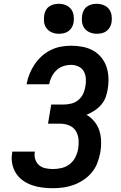

<svg xmlns="http://www.w3.org/2000/svg" viewBox="-20 -984 640 1012"><path d="M259 8Q231 8 202.5 4.5Q174 1 148.5 -8Q123 -17 101 -32.5Q79 -48 64.5 -70.5Q50 -93 44.5 -120.5Q39 -148 44 -177Q44 -179 44.5 -181Q45 -183 45 -185H164Q164 -184 164 -183Q164 -182 163 -181Q160 -161 166.5 -142.5Q173 -124 187 -112.5Q201 -101 220.5 -97Q240 -93 259 -93Q282 -93 305 -98.5Q328 -104 347 -118.5Q366 -133 377 -155Q388 -177 392 -199Q396 -224 394 -248.5Q392 -273 380 -293Q368 -313 345.5 -322.5Q323 -332 299 -332H233L250 -433H315Q335 -433 355.5 -438Q376 -443 392.5 -456.5Q409 -470 418 -489Q427 -508 430 -528Q434 -549 432.5 -570Q431 -591 421.5 -608Q412 -625 393.5 -633.5Q375 -642 355 -642Q334 -642 314 -635.5Q294 -629 278 -614Q262 -599 252.5 -580Q243 -561 239 -540H120Q125 -568 135.5 -594Q146 -620 162 -644Q178 -668 199.5 -687.5Q221 -707 247 -720Q273 -733 300.5 -738Q328 -743 355 -743Q385 -743 414.5 -737.5Q444 -732 469 -718.5Q494 -705 512.5 -683Q531 -661 540.5 -634Q550 -607 551.5 -576.5Q553 -546 548 -516Q545 -494 537 -472Q529 -450 513.5 -432Q498 -414 478 -401Q458 -388 436 -379Q460 -365 477.5 -343.5Q495 -322 503.5 -296Q512 -270 513 -240.5Q514 -211 509 -182Q504 -155 494 -127.5Q484 -100 465.5 -77Q447 -54 422 -37Q397 -20 370 -10Q343 0 315 4Q287 8 259 8ZM490 -806Q471 -806 454 -813Q437 -820 426 -834Q415 -848 412.5 -866.5Q410 -885 413 -904Q415 -917 421.5 -929.5Q428 -942 439.5 -950Q451 -958 464 -961Q477 -964 490 -964Q509 -964 526.5 -957Q544 -950 554.5 -936Q565 -922 568 -903.5Q571 -885 568 -866Q566 -853 559 -840.5Q552 -828 541 -820Q530 -812 516.5 -809Q503 -806 490 -806ZM290 -806Q271 -806 254 -813Q237 -820 226 -834Q215 -848 212.5 -866.5Q210 -885 213 -904Q215 -917 221.5 -929.5Q228 -942 239.5 -950Q251 -958 264 -961Q277 -964 290 -964Q309 -964 326.5 -957Q344 -950 354.5 -936Q365 -922 368 -903.5Q371 -885 368 -866Q366 -853 359 -840.5Q352 -828 341 -820Q330 -812 316.5 -809Q303 -806 290 -806Z"/></svg>

Font: Iosevka Curly Extended
Style: Bold Italic
Weight: 700
Width: 7
Italic angle: -9°
Monospace: yes
Designer: Belleve Invis
Foundry: Belleve Invis
Version: Version 11.1.0; ttfautohint (v1.8.3)